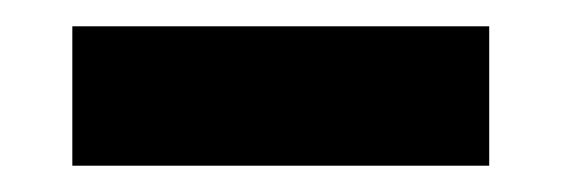

<svg xmlns="http://www.w3.org/2000/svg" viewBox="-20 -248 427 146"><path d="M35 -228H352V-122H35Z"/></svg>

Font: Genos Black
Style: Regular
Weight: 900
Designer: Robert E. Leuschke
Foundry: Robert E. Leuschke
Version: Version 1.010